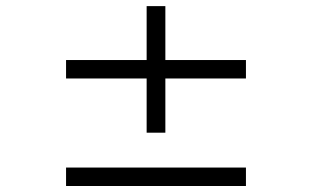

<svg xmlns="http://www.w3.org/2000/svg" viewBox="-20 -620 1040 640"><path d="M799.8 -358.4H531.2V-177.7H468.8V-358.4H200.2V-419.9H468.8V-599.6H531.2V-419.9H799.8ZM799.8 0H200.2V-61.5H799.8Z"/></svg>

Font: FreeUniversal
Style: BoldItalic
Weight: 700
Italic angle: -11°
Version: Version 1.001 March 22, 2017